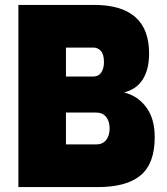

<svg xmlns="http://www.w3.org/2000/svg" viewBox="-20 -763 683 783"><path d="M55 -743H363Q588 -743 588 -545Q588 -480 562.5 -439.5Q537 -399 486 -386Q542 -372 576.5 -325.5Q611 -279 611 -204Q611 -96 553.5 -48Q496 0 378 0H55ZM361 -451Q382 -451 393 -467.5Q404 -484 404 -510Q404 -541 391.5 -555Q379 -569 361 -569H249V-451ZM372 -174Q398 -174 412.5 -191.5Q427 -209 427 -239Q427 -269 412.5 -286.5Q398 -304 372 -304H249V-174Z"/></svg>

Font: Exo Black
Style: Regular
Weight: 900
Designer: Natanael Gama
Foundry: Natanael Gama
Version: Version 1.500; ttfautohint (v1.6)